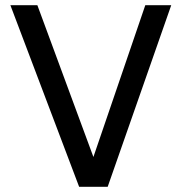

<svg xmlns="http://www.w3.org/2000/svg" viewBox="-20 -720 700 740"><path d="M20 -700H124L340 -115L540 -700H640L395 0H285Z"/></svg>

Font: Retni Sans Medium
Style: Regular
Weight: 500
Designer: Vitaly Kuzmin
Foundry: ParaType Ltd.
Version: Version 1.00;March 2, 2019;FontCreator 11.5.0.2425 64-bit; t